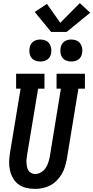

<svg xmlns="http://www.w3.org/2000/svg" viewBox="-20 -1211 602 1239"><path d="M205 8Q176 8 148 1Q120 -6 98.5 -22Q77 -38 63.5 -62Q50 -86 44 -113Q38 -140 39 -169.5Q40 -199 45 -228L113 -639H84V-735H267V-639H226L155 -212Q153 -199 151.5 -185.5Q150 -172 151 -158.5Q152 -145 154.5 -132.5Q157 -120 164 -110Q171 -100 182.5 -94Q194 -88 207 -88Q226 -88 244 -98.5Q262 -109 273.5 -125.5Q285 -142 291 -160.5Q297 -179 301 -198L373 -639H345V-735H528V-639H486L411 -183Q406 -158 398.5 -133.5Q391 -109 377.5 -86.5Q364 -64 345 -45Q326 -26 303 -14Q280 -2 254.5 3Q229 8 205 8ZM440 -814Q423 -814 407.5 -820Q392 -826 382.5 -839Q373 -852 370.5 -868.5Q368 -885 371 -902Q373 -914 379 -925Q385 -936 395 -943Q405 -950 417 -953Q429 -956 440 -956Q457 -956 472.5 -950Q488 -944 497.5 -931Q507 -918 510 -901.5Q513 -885 510 -868Q508 -856 502 -845Q496 -834 486 -827Q476 -820 464 -817Q452 -814 440 -814ZM240 -814Q223 -814 207.5 -820Q192 -826 182.5 -839Q173 -852 170.5 -868.5Q168 -885 171 -902Q173 -914 179 -925Q185 -936 195 -943Q205 -950 217 -953Q229 -956 240 -956Q257 -956 272.5 -950Q288 -944 297.5 -931Q307 -918 310 -901.5Q313 -885 310 -868Q308 -856 302 -845Q296 -834 286 -827Q276 -820 264 -817Q252 -814 240 -814ZM310 -1005 204 -1134 283 -1186 369 -1064 495 -1191 562 -1129 410 -1005Z"/></svg>

Font: Iosevka Slab
Style: Bold Italic
Weight: 700
Italic angle: -9°
Monospace: yes
Designer: Belleve Invis
Foundry: Belleve Invis
Version: Version 11.1.0; ttfautohint (v1.8.3)